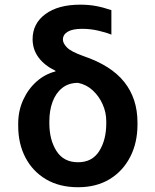

<svg xmlns="http://www.w3.org/2000/svg" viewBox="-20 -780 656 810"><path d="M309.3 9.9Q231.2 9.9 174.5 -23.4Q117.9 -56.8 87.4 -115.2Q56.8 -173.7 56.8 -248.6V-258.5Q56.8 -312.5 77.8 -358.5Q98.7 -404.5 134.4 -436.1Q170.1 -467.7 214.1 -478.7L213.8 -481.5Q167.6 -503.9 142.8 -537.3Q117.9 -570.7 117.5 -614.3Q117.5 -680.8 171.5 -720.5Q225.5 -760.3 318.5 -760.3Q354.4 -760.3 385.1 -754.6Q415.8 -748.9 449.9 -737.2V-633.9Q428.6 -642.8 395.1 -650.6Q361.5 -658.4 326.7 -658.4Q285.9 -658.4 265.6 -646.1Q245.4 -633.9 245.4 -612.9Q245.4 -597.3 262.8 -579.5Q280.2 -561.8 332.4 -543.3Q449.2 -503.6 504.4 -433.9Q559.7 -364.3 560 -264.2V-254.3Q560 -177.9 529.3 -118.1Q498.6 -58.2 442.5 -24.1Q386.4 9.9 309.3 9.9ZM309.3 -95.5Q369 -95.5 398.6 -142.6Q428.3 -189.6 428.3 -259.9V-268.8Q428.3 -305.4 413.2 -339.7Q398.1 -373.9 371.4 -398.6Q344.8 -423.3 309.3 -430.4Q269.2 -430.4 242.2 -408.7Q215.2 -387.1 201.7 -350.3Q188.2 -313.6 188.2 -268.8V-259.9Q188.2 -190 218.4 -142.8Q248.6 -95.5 309.3 -95.5Z"/></svg>

Font: Linik Sans SemiBold
Style: Regular
Weight: 600
Designer: Rasmus Andersson (font), Cristiano Sobral (main changes)
Foundry: rsms
Version: Version 3.018;June 1, 2022;FontCreator 14.0.0.2814 64-bit; t